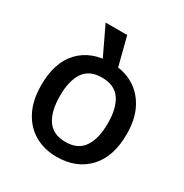

<svg xmlns="http://www.w3.org/2000/svg" viewBox="-167 -845 945 987"><g transform="rotate(30 305.0 -352.0)"><path d="M559 -271Q559 -137 490 -63.5Q421 10 303 10Q231 10 174 -22.5Q117 -55 84.5 -118Q52 -181 52 -271Q52 -405 120 -477Q188 -549 306 -549Q381 -549 437.5 -516.5Q494 -484 526.5 -422Q559 -360 559 -271ZM163 -271Q163 -180 197 -129.5Q231 -79 305 -79Q379 -79 413 -129.5Q447 -180 447 -271Q447 -361 413 -410.5Q379 -460 304 -460Q230 -460 196.5 -410.5Q163 -361 163 -271ZM289 -481 178 -714H306L366 -481Z"/></g></svg>

Font: Noto Sans Nag Mundari Medium
Style: Regular
Weight: 500
Version: Version 1.000